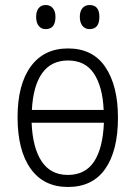

<svg xmlns="http://www.w3.org/2000/svg" viewBox="-20 -735 540 765"><path d="M251 10Q154 10 102 -63Q50 -136 50 -268Q50 -398 102.5 -470Q155 -542 251 -542Q350 -542 400 -467.5Q450 -393 450 -266Q450 -135 399.5 -62.5Q349 10 251 10ZM251 -494Q184 -494 148 -443.5Q112 -393 107 -297H393Q389 -389 354.5 -441.5Q320 -494 251 -494ZM250 -38Q320 -38 355 -91.5Q390 -145 394 -246H106Q110 -146 146 -92Q182 -38 250 -38ZM337 -619Q319 -619 308.5 -632Q298 -645 298 -668Q298 -690 308.5 -702.5Q319 -715 337 -715Q376 -715 376 -668Q376 -619 337 -619ZM162 -619Q144 -619 134 -632Q124 -645 124 -668Q124 -690 134 -702.5Q144 -715 162 -715Q180 -715 190.5 -702.5Q201 -690 201 -668Q201 -619 162 -619Z"/></svg>

Font: Noto Sans Mono ExtraCondensed Light
Style: Regular
Weight: 300
Width: 2
Designer: Monotype Design Team
Foundry: Monotype Imaging Inc.
Version: Version 2.014; ttfautohint (v1.8.4.7-5d5b)